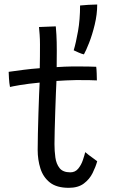

<svg xmlns="http://www.w3.org/2000/svg" viewBox="-20 -836 522 874"><path d="M422.5 -102Q415.5 -76.5 401.5 -48.2Q387.5 -20 361.5 -0.5Q335.5 19 293 19Q238 19 207.2 -5.2Q176.5 -29.5 164 -69Q151.5 -108.5 151.5 -153.5Q151.5 -183.5 152.5 -228.5Q153.5 -273.5 155 -321Q156.5 -368.5 158 -406.5Q159.5 -444.5 160.5 -460Q108 -455 71.2 -448.8Q34.5 -442.5 25.5 -440Q22 -457.5 20.8 -479.8Q19.5 -502 19.5 -509Q47 -513 85.8 -518Q124.5 -523 161 -525.5Q161.5 -548 161.8 -577.8Q162 -607.5 162 -634.5Q162 -657 160.5 -677.8Q159 -698.5 157.5 -713L234 -716Q235 -707.5 236.8 -677.2Q238.5 -647 238.5 -604Q238.5 -589 238.2 -567.2Q238 -545.5 238 -530.5Q252.5 -531.5 274.5 -532.5Q296.5 -533.5 310 -533.5Q346.5 -534 379.2 -533.2Q412 -532.5 418 -532Q419.5 -521.5 420.2 -501.5Q421 -481.5 421 -470Q415.5 -470.5 386 -471.2Q356.5 -472 327 -471.5Q306 -471 280.8 -470Q255.5 -469 237 -467.5Q236 -450 234.5 -412Q233 -374 231.5 -328.5Q230 -283 229 -242.5Q228 -202 228 -180Q228 -149 232 -119.5Q236 -90 251.2 -70.8Q266.5 -51.5 300 -51.5Q322.5 -51.5 336.2 -68.5Q350 -85.5 357.2 -107.2Q364.5 -129 368 -143.5Q372.5 -139 384.5 -130Q396.5 -121 408 -112.8Q419.5 -104.5 422.5 -102ZM422.5 -815.5Q422.5 -770.5 411.2 -724Q400 -677.5 385.5 -640.8Q371 -604 362 -588.5Q353.5 -590 337.5 -597Q321.5 -604 315.5 -607Q326 -642 335.2 -694.5Q344.5 -747 344.5 -811Q356.5 -812.5 382.2 -814Q408 -815.5 422.5 -815.5Z"/></svg>

Font: Grandstander Light
Style: Regular
Weight: 300
Designer: Tyler Finck
Foundry: Etcetera Type Co
Version: Version 1.200; ttfautohint (v1.8.3)